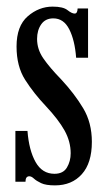

<svg xmlns="http://www.w3.org/2000/svg" viewBox="-20 -549 324 580"><path d="M146 11Q118.5 11 104.2 4.2Q90 -2.5 82.5 -9.5Q75 -16.5 68.5 -16.5Q57 -16.5 57 0H26.5V-153.5H63Q67.5 -95 87.5 -59.5Q107.5 -24 144.5 -24Q171 -24 182.2 -43Q193.5 -62 193.5 -86Q193.5 -121.5 175 -154.8Q156.5 -188 118.5 -228.5Q82 -267 56 -307.8Q30 -348.5 30 -408.5Q30 -470.5 63.8 -499.8Q97.5 -529 139 -529Q170.5 -529 183.8 -518.5Q197 -508 205.5 -508Q214 -508 214.5 -523.5H246V-374.5H210Q206 -427.5 189.2 -460.5Q172.5 -493.5 141 -493.5Q117 -493.5 104.5 -475.5Q92 -457.5 92 -431.5Q92 -400 110.8 -372.8Q129.5 -345.5 164.5 -309.5Q205 -266 231.2 -222.2Q257.5 -178.5 257.5 -120.5Q257.5 -56.5 227.2 -22.8Q197 11 146 11Z"/></svg>

Font: Imbue 10pt Medium
Style: Regular
Weight: 500
Designer: Tyler Finck
Foundry: Etcetera Type Company
Version: Version 1.102; ttfautohint (v1.8.3)